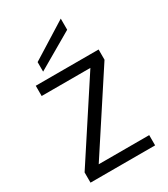

<svg xmlns="http://www.w3.org/2000/svg" viewBox="-190 -856 822 942"><g transform="rotate(-30 220.5 -385.0)"><path d="M398 -488 117 -58H403V0H37V-58L318 -488H42V-546H398ZM313 -770V-707L108 -588V-642Z"/></g></svg>

Font: Parkinsans Light
Style: Regular
Weight: 300
Designer: Red Stone, Indian Type Foundry
Foundry: Indian Type Foundry
Version: Version 1.000